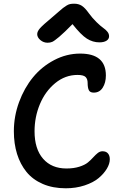

<svg xmlns="http://www.w3.org/2000/svg" viewBox="-20 -1033 653 1028"><path d="M234.9 -804.2Q212.9 -804.2 196 -818.6Q179.2 -833 179.2 -850.1Q179.2 -864.3 193.6 -881.1Q208 -897.9 263.2 -943.8Q275.9 -954.6 293.2 -969.7Q310.5 -984.9 317.4 -990.2Q324.2 -995.6 335 -1002.4Q345.7 -1009.3 355 -1011.2Q364.3 -1013.2 377 -1013.2Q400.9 -1013.2 418.2 -1002Q435.5 -990.7 455.1 -962.9Q475.1 -935.5 497.3 -914.1Q519.5 -892.6 533 -883.3Q546.4 -874 555.2 -863Q564 -852.1 564 -838.9Q564 -823.7 550 -814.9Q536.1 -806.2 512.2 -806.2Q476.6 -806.2 445.1 -826.2Q413.6 -846.2 368.2 -903.8Q323.7 -858.4 297.1 -835.9Q270.5 -813.5 259.5 -808.8Q248.5 -804.2 234.9 -804.2ZM332 -24.9Q262.7 -24.9 209 -48.1Q155.3 -71.3 121.8 -112.5Q88.4 -153.8 71.3 -208.7Q54.2 -263.7 54.2 -330.1Q54.2 -410.2 82 -486.1Q109.9 -562 156.7 -619.1Q203.6 -676.3 270 -711.2Q336.4 -746.1 409.2 -746.1Q546.9 -746.1 546.9 -628.9Q546.9 -590.3 530 -563.7Q513.2 -537.1 481.9 -537.1Q461.9 -537.1 455.6 -550.3Q449.2 -563.5 449.2 -588.9Q449.2 -609.9 438.2 -620.8Q427.2 -631.8 395 -631.8Q329.1 -631.8 275.6 -587.9Q222.2 -543.9 193.6 -475.3Q165 -406.7 165 -330.1Q165 -235.4 210.7 -183.1Q256.3 -130.9 335.9 -130.9Q375 -130.9 404.8 -140.4Q434.6 -149.9 450.7 -163.3Q466.8 -176.8 479 -190.4Q491.2 -204.1 503.2 -213.6Q515.1 -223.1 528.8 -223.1Q548.3 -223.1 558.1 -211.4Q567.9 -199.7 567.9 -180.2Q567.9 -156.2 552 -129.6Q536.1 -103 507.8 -79.3Q479.5 -55.7 433.1 -40.3Q386.7 -24.9 332 -24.9Z"/></svg>

Font: Shantell Sans Bouncy
Style: Regular
Weight: 500
Designer: Stephen Nixon, Anya Danilova, Shantell Martin
Foundry: Arrow Type
Version: Version 1.006;[9816181b4]